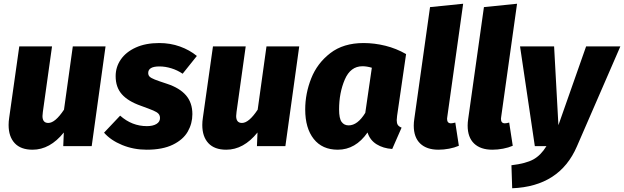

<svg xmlns="http://www.w3.org/2000/svg" viewBox="-20 -781 3335 1026"><path d="M26 -113Q26 -132 29 -151L83 -533H258L209 -183Q207 -167 207 -161Q207 -124 238 -124Q275 -124 322 -195L369 -533H544L470 0H318L321 -73Q247 19 154 19Q91 19 58.5 -16Q26 -51 26 -113Z M1032 -482 956 -387Q928 -406 895.5 -416Q863 -426 832 -426Q772 -426 772 -391Q772 -379 779.5 -371.5Q787 -364 807 -356Q827 -348 873 -333Q940 -311 974 -271.5Q1008 -232 1008 -171Q1008 -121 983.5 -78Q959 -35 904 -8Q849 19 764 19Q694 19 633 -6Q572 -31 536 -72L622 -163Q685 -107 765 -107Q797 -107 816 -118.5Q835 -130 835 -150Q835 -164 827 -173Q819 -182 799 -190.5Q779 -199 732 -216Q664 -240 631 -277.5Q598 -315 598 -374Q598 -423 625.5 -463Q653 -503 705.5 -527Q758 -551 831 -551Q890 -551 941.5 -532.5Q993 -514 1032 -482Z M1061 -113Q1061 -132 1064 -151L1118 -533H1293L1244 -183Q1242 -167 1242 -161Q1242 -124 1273 -124Q1310 -124 1357 -195L1404 -533H1579L1505 0H1353L1356 -73Q1282 19 1189 19Q1126 19 1093.5 -16Q1061 -51 1061 -113Z M2150 -492 2102 -162Q2100 -144 2100 -139Q2100 -123 2105.5 -114Q2111 -105 2126 -99L2076 15Q2028 12 1992.5 -10Q1957 -32 1944 -73Q1880 19 1785 19Q1702 19 1656.5 -38.5Q1611 -96 1611 -196Q1611 -281 1643 -362Q1675 -443 1745 -497Q1815 -551 1923 -551Q1981 -551 2039.5 -536.5Q2098 -522 2150 -492ZM1792 -196Q1792 -148 1805.5 -129.5Q1819 -111 1843 -111Q1891 -111 1932 -178L1967 -419Q1940 -427 1917 -427Q1853 -427 1822.5 -356Q1792 -285 1792 -196Z M2370 -155Q2369 -150 2369 -146Q2369 -122 2390 -122Q2397 -122 2413 -126L2432 -2Q2409 8 2380 13.5Q2351 19 2323 19Q2260 19 2225.5 -14Q2191 -47 2191 -110Q2191 -127 2194 -146L2278 -743L2455 -761Z M2658 -155Q2657 -150 2657 -146Q2657 -122 2678 -122Q2685 -122 2701 -126L2720 -2Q2697 8 2668 13.5Q2639 19 2611 19Q2548 19 2513.5 -14Q2479 -47 2479 -110Q2479 -127 2482 -146L2566 -743L2743 -761Z M3063 1Q2971 215 2717 225L2713 102Q2790 93 2830 71Q2870 49 2900 0H2838L2759 -533H2941L2964 -112L3112 -533H3295Z"/></svg>

Font: Trujillo ExtraBold
Style: Italic
Weight: 800
Italic angle: -8°
Designer: Fira Sans original fonts by bBox Type GmbH, Carrois Corporate GbR, & Edenspiekermann AG / Changes by Cristiano Sobral
Foundry: Fira Sans original fonts by bBox Type GmbH, Carrois Corporate GbR, & Edenspiekermann AG / Changes by Cristiano Sobral
Version: Version 4.301;July 28, 2020;FontCreator 13.0.0.2655 64-bit